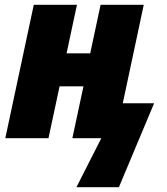

<svg xmlns="http://www.w3.org/2000/svg" viewBox="-20 -573 693 796"><path d="M297 203H473L619 -145H489L576 -553H397L354 -352H256L299 -553H120L2 0H181L227 -215H326L280 0H400Z"/></svg>

Font: Noto Sans SemiCondensed Black
Style: Italic
Weight: 900
Width: 4
Italic angle: -12°
Designer: Monotype Design Team
Foundry: Monotype Imaging Inc.
Version: Version 2.013